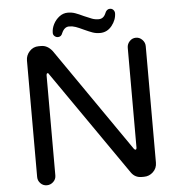

<svg xmlns="http://www.w3.org/2000/svg" viewBox="-57 -926 898 957"><g transform="rotate(-5 392.0 -447.5)"><path d="M258 -754Q249 -754 241.5 -760.5Q234 -767 234 -777Q234 -799 245 -820.5Q256 -842 275 -856.5Q294 -871 317 -871Q337 -871 354 -865Q371 -859 396 -847Q419 -837 434.5 -831Q450 -825 468 -825Q492 -825 503 -850Q511 -872 528 -872Q538 -872 544.5 -865.5Q551 -859 552 -849Q552 -815 528.5 -785.5Q505 -756 469 -756Q449 -756 432 -762Q415 -768 389 -780Q366 -791 350.5 -796.5Q335 -802 318 -802Q294 -802 281 -772Q275 -754 258 -754ZM139 -23Q120 -23 107 -36.5Q94 -50 94 -68V-651Q94 -677 112.5 -697Q131 -717 158 -717H171Q202 -717 226 -687L586 -167Q591 -160 595.5 -161.5Q600 -163 600 -171V-671Q600 -689 613 -703Q626 -717 645 -717Q663 -717 676.5 -703Q690 -689 690 -671V-88Q690 -60 670.5 -41.5Q651 -23 625 -23H613Q580 -23 561 -50L198 -573Q194 -581 189.5 -579Q185 -577 185 -569V-68Q185 -49 171 -36Q157 -23 139 -23Z"/></g></svg>

Font: Huninn
Style: Regular
Weight: 400
Designer: justfont
Foundry: justfont
Version: Version 1.003